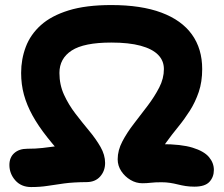

<svg xmlns="http://www.w3.org/2000/svg" viewBox="-20 -736 905 776"><path d="M105.6 20Q65.4 19.8 41.7 -7.2Q18 -34.2 18 -69.4Q18 -99.8 37.7 -117.3Q57.4 -134.8 90.4 -134.8Q125 -134.8 152.3 -138Q179.6 -141.2 207.9 -145Q236.2 -148.8 272.6 -150.8L259.8 -77.8Q208.6 -133.8 171.7 -180.3Q134.8 -226.8 111.5 -269.1Q88.2 -311.4 76.8 -353.1Q65.4 -394.8 65.4 -441.2Q65.4 -496.6 84.2 -546.5Q103 -596.4 145.1 -634.3Q187.2 -672.2 257.1 -693.9Q327 -715.6 429.8 -715.6Q550.6 -715.6 632.4 -685Q714.2 -654.4 755.7 -596.6Q797.2 -538.8 797.2 -456.8Q797.2 -405.2 783.3 -364.3Q769.4 -323.4 747.6 -289Q725.8 -254.6 700.1 -223.2Q674.4 -191.8 650.9 -159.2Q627.4 -126.6 610.4 -89.4L560.2 -143.4Q580.2 -148.4 598.3 -150.9Q616.4 -153.4 632.6 -153.4Q712.2 -153.4 758.3 -139.2Q804.4 -125 824.4 -101.4Q844.4 -77.8 844.4 -49.2Q844.4 -20.6 826.5 -1.1Q808.6 18.4 765.6 18.4Q746.8 18.4 730.6 15.9Q714.4 13.4 698.9 9.5Q683.4 5.6 667.3 3.1Q651.2 0.6 632.6 0.6Q606.2 0.6 589.7 2.6Q573.2 4.6 555 4.6Q530 4.6 507.4 -8.8Q484.8 -22.2 470.2 -44.2Q455.6 -66.2 455.6 -92.2Q455.6 -128.2 474.5 -164.3Q493.4 -200.4 521.4 -236.4Q549.4 -272.4 577 -309Q604.6 -345.6 623.5 -382.2Q642.4 -418.8 642.4 -456.8Q642.4 -490.8 618.9 -514.6Q595.4 -538.4 548.2 -551.2Q501 -564 429.8 -564Q319.2 -564 269.7 -531.8Q220.2 -499.6 220.2 -441.2Q220.2 -393.6 238.7 -353.2Q257.2 -312.8 284.9 -276.7Q312.6 -240.6 340.2 -207.5Q367.8 -174.4 386.3 -142.1Q404.8 -109.8 404.8 -77.4Q404.8 -45.2 384.9 -22.7Q365 -0.2 330.2 0Q276 0.4 239.3 5.4Q202.6 10.4 172.4 15.2Q142.2 20 105.6 20Z"/></svg>

Font: Shantell Sans Light
Style: Regular
Weight: 300
Designer: Stephen Nixon, Anya Danilova, Shantell Martin
Foundry: Arrow Type
Version: Version 1.011;[c5ecc13dd]